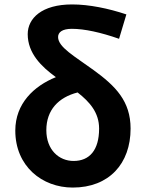

<svg xmlns="http://www.w3.org/2000/svg" viewBox="-20 -832 656 866"><path d="M312 -106C246 -106 189 -156 189 -245C189 -336 244 -393 330 -415C385 -372 427 -324 427 -252C427 -154 383 -106 312 -106ZM550 -767C469 -794 382 -812 305 -812C168 -812 105 -749 105 -678C105 -592 166 -532 232 -484C133 -444 49 -365 49 -243C49 -82 170 14 308 14C472 14 569 -94 569 -252C569 -376 501 -444 402 -516C317 -578 242 -619 242 -665C242 -686 260 -702 304 -702C361 -702 434 -686 517 -657Z"/></svg>

Font: Noto Sans T Chinese Bold
Style: Bold
Weight: 700
Designer: Ryoko NISHIZUKA (kana & ideographs); Paul D. Hunt (Latin, Greek & Cyrillic); Wenlong ZHANG (bopomofo); Sandoll Communica
Foundry: Adobe Systems Incorporated
Version: Version 1.000;PS 1;hotconv 1.0.78;makeotf.lib2.5.61930